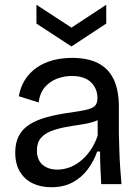

<svg xmlns="http://www.w3.org/2000/svg" viewBox="-20 -773 588 806"><path d="M195 13Q152 13 118 -3Q84 -19 64 -51.5Q44 -84 44 -133Q44 -172 58 -200.5Q72 -229 101 -248.5Q130 -268 174.5 -280.5Q219 -293 279 -301Q320 -307 344 -312.5Q368 -318 378.5 -328.5Q389 -339 389 -362Q389 -401 362 -427.5Q335 -454 281 -454Q251 -454 221.5 -443.5Q192 -433 170 -409Q148 -385 142 -343L59 -369Q66 -408 84.5 -437.5Q103 -467 132.5 -488Q162 -509 200 -519.5Q238 -530 283 -530Q348 -530 391.5 -508Q435 -486 457 -440.5Q479 -395 479 -324V-213Q480 -180 481 -143Q482 -106 484.5 -69.5Q487 -33 490 0H405Q403 -34 401.5 -68Q400 -102 400 -137H388Q374 -97 348.5 -62.5Q323 -28 285 -7.5Q247 13 195 13ZM221 -61Q244 -61 268 -69Q292 -77 315 -94.5Q338 -112 357.5 -139Q377 -166 390 -203V-289L417 -287Q401 -271 375 -262.5Q349 -254 317 -249.5Q285 -245 253 -239Q221 -233 194 -222.5Q167 -212 151 -193Q135 -174 135 -141Q135 -102 158.5 -81.5Q182 -61 221 -61ZM133 -753 280 -657 426 -753V-674L280 -578L133 -674Z"/></svg>

Font: Bricolage Grotesque 28pt
Style: Regular
Weight: 400
Version: Version 1.001;gftools[0.9.33.dev8+g029e19f]